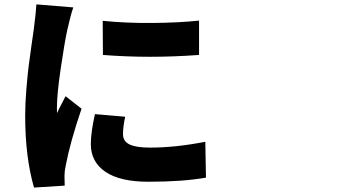

<svg xmlns="http://www.w3.org/2000/svg" viewBox="-20 -805 1540 868"><path d="M444.3 -710.9Q548.8 -700.2 668.5 -701.2Q788.1 -702.1 879.9 -711.9V-556.6Q654.3 -540 445.3 -556.6ZM409.2 -289.1 545.9 -277.3Q536.1 -232.4 536.1 -198.2Q536.1 -166 565.9 -151.9Q595.7 -137.7 658.2 -137.7Q773.4 -137.7 908.2 -164.1L911.1 -2Q807.6 16.6 650.4 16.6Q522.5 16.6 456.5 -28.3Q390.6 -73.2 390.6 -153.3Q390.6 -206.1 409.2 -289.1ZM144.5 -785.2 311.5 -771.5Q300.8 -743.2 284.2 -669.9Q271.5 -611.3 254.4 -494.6Q237.3 -377.9 237.3 -317.4Q237.3 -297.9 238.3 -293.9Q244.1 -308.6 256.8 -332Q269.5 -355.5 276.4 -370.1L348.6 -313.5Q296.9 -161.1 277.3 -57.6Q271.5 -30.3 271.5 -10.7Q271.5 18.6 272.5 34.2L133.8 43Q93.8 -94.7 93.8 -283.2Q93.8 -335.9 99.1 -400.4Q104.5 -464.8 109.4 -504.9Q114.3 -544.9 123 -605Q131.8 -665 132.8 -672.9Q143.6 -757.8 144.5 -785.2Z"/></svg>

Font: Bpmf Zihi Sans Heavy
Style: Heavy
Weight: 900
Foundry: But Ko
Version: Version 1.320